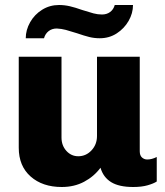

<svg xmlns="http://www.w3.org/2000/svg" viewBox="-20 -738 660 768"><path d="M226 -188Q226 -156 245.5 -134.5Q265 -113 293 -113Q324 -113 346 -136.5Q368 -160 368 -194V-511H539V-133Q539 -116 548 -108Q557 -100 569 -100Q587 -100 607 -110V-12Q595 -4 571 3Q547 10 513 10Q456 10 424.5 -9.5Q393 -29 382 -67Q356 -32 316.5 -11Q277 10 227 10Q150 10 102.5 -32Q55 -74 55 -147V-511H226ZM379 -585Q357 -585 337 -590Q317 -595 288 -605Q260 -614 243 -618.5Q226 -623 207 -624Q188 -624 174.5 -613.5Q161 -603 156 -585H83Q83 -618 100.5 -649Q118 -680 148.5 -699Q179 -718 216 -718Q238 -718 259.5 -713Q281 -708 309 -698Q337 -689 354 -684.5Q371 -680 388 -680Q407 -680 420.5 -690Q434 -700 439 -718H512Q512 -685 494.5 -654.5Q477 -624 447 -604.5Q417 -585 379 -585Z"/></svg>

Font: Chivo ExtraBold
Style: Regular
Weight: 800
Designer: Hector Gatti
Foundry: Omnibus-Type
Version: Version 1.007